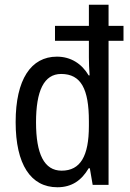

<svg xmlns="http://www.w3.org/2000/svg" viewBox="-20 -780 549 810"><path d="M222 10C283 10 324 -19 354 -70H359L371 0H438V-608H501V-671H438V-760H355V-671H212V-608H355V-538C355 -517 356 -487 358 -462H354C325 -511 279 -541 220 -541C111 -541 46 -445 46 -265C46 -86 110 10 222 10ZM240 -60C166 -60 132 -131 132 -264C132 -396 165 -468 238 -468C322 -468 355 -404 355 -269V-249C355 -121 319 -60 240 -60Z"/></svg>

Font: Noto Sans Sinhala UI Condensed
Style: Regular
Weight: 400
Width: 3
Designer: Jelle Bosma - Monotype Design Team
Foundry: Monotype Imaging Inc.
Version: Version 2.006